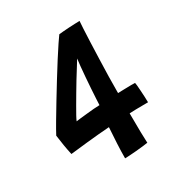

<svg xmlns="http://www.w3.org/2000/svg" viewBox="-159 -791 871 916"><g transform="rotate(-30 276.0 -333.0)"><path d="M496 -171.5Q481 -171.5 463.2 -171.2Q445.5 -171 427.8 -170.8Q410 -170.5 393.5 -169.5Q393.5 -107.5 394.5 -65.8Q395.5 -24 396.5 -6Q385 -4 366.5 -2Q348 0 328.2 1.8Q308.5 3.5 292 4.5Q275.5 5.5 267.5 5.5Q267.5 -32.5 269.8 -76.2Q272 -120 275 -162Q246.5 -160 212.8 -157Q179 -154 146.8 -150.5Q114.5 -147 90 -144.2Q65.5 -141.5 56 -140.5Q50 -167.5 45.2 -196.2Q40.5 -225 37 -252.5Q50.5 -278 72.5 -315.2Q94.5 -352.5 120.8 -395.8Q147 -439 173.8 -482.5Q200.5 -526 224.8 -564Q249 -602 266.8 -628.5Q284.5 -655 291.5 -664Q298.5 -665 313 -666.2Q327.5 -667.5 345.2 -668.5Q363 -669.5 379.5 -670.2Q396 -671 407 -671Q406 -658 404.2 -628Q402.5 -598 401 -556.8Q399.5 -515.5 397.8 -467.8Q396 -420 395 -372Q394 -324 394 -281Q410 -281.5 430.5 -282Q451 -282.5 467.8 -282.8Q484.5 -283 488.5 -282.5Q489.5 -279 490.8 -266.5Q492 -254 493 -237.2Q494 -220.5 495 -203Q496 -185.5 496 -171.5ZM307.5 -521.5Q298 -506 283.8 -483.2Q269.5 -460.5 253.2 -434Q237 -407.5 221.2 -380.5Q205.5 -353.5 191.5 -329.8Q177.5 -306 168 -288.5Q158.5 -271 155.5 -263Q160.5 -264 177 -265.8Q193.5 -267.5 214.8 -269.8Q236 -272 256 -273.8Q276 -275.5 288.5 -275.5Q289 -286.5 290.2 -310.5Q291.5 -334.5 293.5 -364.8Q295.5 -395 298 -426Q300.5 -457 303 -482.5Q305.5 -508 307.5 -521.5Z"/></g></svg>

Font: Grandstander Thin SemiBold
Style: Regular
Weight: 600
Version: Version 1.200